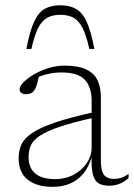

<svg xmlns="http://www.w3.org/2000/svg" viewBox="-20 -716 520 746"><path d="M354 -282 353.5 -261Q266 -241.5 214 -224Q162 -206.5 135.2 -188.8Q108.5 -171 99.8 -151Q91 -131 91 -106Q91 -63.5 117.2 -41.8Q143.5 -20 194.5 -20Q234 -20 266.2 -37.2Q298.5 -54.5 317.2 -82.5Q336 -110.5 336 -143V-324Q336 -378.5 309.2 -406.5Q282.5 -434.5 218.5 -434.5Q192.5 -434.5 166.2 -428.5Q140 -422.5 106.5 -408L132.5 -424Q129 -409.5 126 -397.8Q123 -386 119.8 -377.5Q116.5 -369 112 -363.5Q107 -356.5 98.8 -353.2Q90.5 -350 82 -350Q69 -350 62.5 -355.5Q56 -361 56 -369Q56 -380.5 71.2 -396.2Q86.5 -412 111.5 -426.8Q136.5 -441.5 167.8 -451.2Q199 -461 230 -461Q284 -461 315 -446.2Q346 -431.5 359 -403.8Q372 -376 372 -337V-92Q372 -64.5 377.5 -49Q383 -33.5 394.8 -27.2Q406.5 -21 424 -21Q437.5 -21 450 -25Q462.5 -29 479.5 -40V-24Q461 -8 442.8 -1.2Q424.5 5.5 404.5 5.5Q378 5.5 362.2 -4.2Q346.5 -14 340.2 -41Q334 -68 336.5 -118.5L340 -119.5Q329 -74 307 -45.5Q285 -17 254 -3.5Q223 10 184.5 10Q123 10 87.8 -17.8Q52.5 -45.5 52.5 -102Q52.5 -130 62.8 -153.5Q73 -177 103.5 -198.2Q134 -219.5 194 -240Q254 -260.5 354 -282ZM214.5 -658.5Q184.5 -658.5 163.5 -647Q142.5 -635.5 128 -606.8Q113.5 -578 102 -526H82.5Q95.5 -594 112 -630.5Q128.5 -667 153.2 -681.2Q178 -695.5 214.5 -695.5Q251 -695.5 275.8 -681.2Q300.5 -667 317.2 -630.5Q334 -594 346.5 -526H327Q315.5 -578 301 -606.8Q286.5 -635.5 265.8 -647Q245 -658.5 214.5 -658.5Z"/></svg>

Font: Newsreader ExtraLight
Style: Regular
Weight: 250
Designer: Hugues Gentile
Foundry: Production Type
Version: Version 1.003